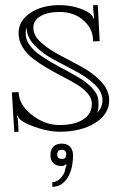

<svg xmlns="http://www.w3.org/2000/svg" viewBox="-20 -492 477 742"><path d="M219.2 86.9Q201.2 86.9 201.2 105Q201.2 122.1 219.2 122.1Q228.5 122.1 232.2 117.9Q235.8 113.8 235.8 105Q235.8 86.9 219.2 86.9ZM376 -105Q376 -137.2 345.7 -165.8Q315.4 -194.3 272.5 -216.8Q229.5 -239.3 186.5 -262.5Q143.6 -285.6 113.3 -317.1Q83 -348.6 83 -384.8V-386.2Q79.1 -377 79.1 -363.8Q79.1 -340.8 92.8 -320.3Q106.4 -299.8 128.7 -283.4Q150.9 -267.1 178 -251.5Q205.1 -235.8 233.9 -220.7Q262.7 -205.6 287.6 -190.4Q312.5 -175.3 331.8 -156.2Q351.1 -137.2 357.9 -117.2Q359.4 -112.8 360.8 -91.8Q360.8 -68.4 356 -56.2Q376 -77.6 376 -105ZM262.2 106.9Q262.2 162.6 240.2 196.3Q218.3 230 182.1 230V211.9Q200.2 211.9 214.8 195.8Q229.5 179.7 231.9 163.1Q233.4 152.8 237.8 146L233.9 143.1Q227.1 149.9 219.2 149.9Q198.2 149.9 186.5 138.7Q174.8 127.4 174.8 106.9Q174.8 85.9 186.5 74.5Q198.2 63 219.2 63Q238.8 63 250.5 75.2Q262.2 87.4 262.2 106.9ZM401.9 -105Q401.9 -50.8 347.7 -16.8Q293.5 17.1 210 17.1Q174.3 17.1 130.1 3.7Q85.9 -9.8 62 -26.9Q52.2 -33.7 47.9 -45.9L44.9 -44.9Q49.8 -33.7 49.8 -17.1L51.8 17.1L35.2 18.1L25.9 -134.8L51.8 -136.2Q53.2 -86.9 103.3 -47.9Q153.3 -8.8 210 -8.8Q268.1 -8.8 301.5 -30.3Q335 -51.8 335 -91.8Q335 -111.8 319.3 -130.4Q303.7 -148.9 278.8 -164.3Q253.9 -179.7 223.6 -195.3Q193.4 -210.9 163.1 -228.5Q132.8 -246.1 107.9 -265.1Q83 -284.2 67.4 -309.6Q51.8 -335 51.8 -363.8Q51.8 -411.6 96.9 -441.9Q142.1 -472.2 210 -472.2Q244.1 -472.2 275.6 -463.4Q307.1 -454.6 326.2 -440.9Q337.4 -433.1 341.8 -419.9L344.2 -420.9Q340.8 -444.8 340.8 -449.2L339.8 -472.2H357.9L365.2 -333L339.8 -332L338.9 -346.2Q335 -386.7 299.1 -416.3Q263.2 -445.8 210 -445.8Q164.6 -445.8 136.7 -429.7Q108.9 -413.6 108.9 -384.8Q108.9 -354.5 139.2 -327.4Q169.4 -300.3 212.4 -278.1Q255.4 -255.9 298.3 -232.2Q341.3 -208.5 371.6 -175.8Q401.9 -143.1 401.9 -105Z"/></svg>

Font: FoglihtenNo01
Style: Regular
Weight: 500
Version: Version 0.61